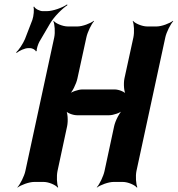

<svg xmlns="http://www.w3.org/2000/svg" viewBox="-20 -832 812 878"><path d="M604 -50 736 -661C741 -685 760 -722 772 -735L771 -737C756 -725 719 -711 696 -711H653C630 -711 597 -725 588 -737L587 -735C593 -722 595 -685 590 -661L549 -473C544 -449 547 -409 557 -397L559 -399C552 -412 523 -423 504 -423H357C338 -423 305 -412 292 -399L294 -397C310 -409 329 -449 334 -473L375 -661C380 -685 398 -722 410 -735L409 -737C394 -725 357 -711 334 -711H290C267 -711 234 -725 225 -737L224 -735C230 -722 233 -685 228 -661L96 -50C91 -26 72 11 60 24V26C75 14 113 0 136 0H180C203 0 235 14 244 26L246 24C240 11 238 -26 243 -50L287 -255C292 -279 290 -319 280 -331L277 -329C284 -316 313 -305 332 -305H479C498 -305 531 -316 544 -329L543 -331C527 -319 507 -279 502 -255L458 -50C453 -26 435 11 423 24V26C438 14 476 0 499 0H542C565 0 597 14 606 26L608 24C602 11 599 -26 604 -50ZM128 -741 94 -653C85 -632 66 -603 54 -593L56 -590C68 -600 93 -612 110 -612H118C127 -612 143 -604 144 -597L148 -599C146 -606 154 -630 160 -641L208 -723C227 -756 266 -794 288 -808L287 -812C266 -797 222 -781 194 -781H175C162 -781 140 -792 136 -802L133 -800C137 -790 134 -758 128 -741Z"/></svg>

Font: Asimov
Style: EdgeExtremeIt
Weight: 500
Designer: Google
Version: Version 2.000980: 2014